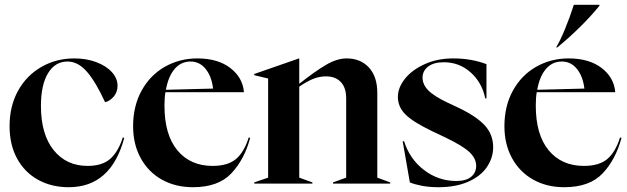

<svg xmlns="http://www.w3.org/2000/svg" viewBox="-20 -767 2619 802"><path d="M20 -240Q20 -324 55.5 -388Q91 -452 153 -487.5Q215 -523 290 -523Q342 -523 383.5 -507Q425 -491 448 -465Q471 -439 471 -409Q471 -382 455 -363.5Q439 -345 419 -340Q380 -425 343 -467.5Q306 -510 262 -510Q210 -510 180.5 -461Q151 -412 151 -325Q151 -206 204 -140Q257 -74 346 -74Q407 -74 440.5 -103.5Q474 -133 493 -193L499 -191Q444 15 267 15Q195 15 139 -16Q83 -47 51.5 -104.5Q20 -162 20 -240Z M536 -240Q536 -324 571.5 -388.5Q607 -453 668.5 -488Q730 -523 804 -523Q890 -523 942 -483Q994 -443 999 -382H671Q667 -359 667 -326Q667 -204 721 -139Q775 -74 868 -74Q932 -74 966 -103Q1000 -132 1019 -193L1025 -191Q1001 -101 946.5 -43Q892 15 786 15Q713 15 656.5 -16.5Q600 -48 568 -106Q536 -164 536 -240ZM870 -397Q864 -448 839 -479Q814 -510 776 -510Q736 -510 709.5 -479Q683 -448 673 -392Z M1042 -5 1100 -25V-439L1042 -453V-458L1229 -523H1230V-417Q1297 -470 1342.5 -496.5Q1388 -523 1428 -523Q1486 -523 1521 -485Q1556 -447 1556 -379V-25L1610 -5V0H1371V-5L1426 -25V-356Q1426 -401 1403.5 -424.5Q1381 -448 1342 -448Q1314 -448 1288 -437.5Q1262 -427 1230 -405V-25L1285 -5V0H1042Z M1692 -5 1662 -177H1668Q1691 -103 1751 -57Q1811 -11 1886 -11Q1927 -11 1948 -28.5Q1969 -46 1969 -74Q1969 -105 1941 -131.5Q1913 -158 1840 -193L1785 -219Q1704 -258 1673 -289.5Q1642 -321 1642 -362Q1642 -401 1671.5 -438Q1701 -475 1754 -499Q1807 -523 1873 -523Q1949 -523 2012 -499V-356H2007Q1993 -423 1945.5 -465Q1898 -507 1834 -507Q1792 -507 1768.5 -489Q1745 -471 1745 -443Q1745 -414 1769 -389.5Q1793 -365 1852 -337L1895 -317Q1972 -280 2006 -242Q2040 -204 2040 -152Q2040 -108 2014 -69.5Q1988 -31 1936 -8Q1884 15 1811 15Q1773 15 1742 9Q1711 3 1692 -5Z M2087 -240Q2087 -324 2122.5 -388.5Q2158 -453 2219.5 -488Q2281 -523 2355 -523Q2441 -523 2493 -483Q2545 -443 2550 -382H2222Q2218 -359 2218 -326Q2218 -204 2272 -139Q2326 -74 2419 -74Q2483 -74 2517 -103Q2551 -132 2570 -193L2576 -191Q2552 -101 2497.5 -43Q2443 15 2337 15Q2264 15 2207.5 -16.5Q2151 -48 2119 -106Q2087 -164 2087 -240ZM2421 -397Q2415 -448 2390 -479Q2365 -510 2327 -510Q2287 -510 2260.5 -479Q2234 -448 2224 -392ZM2377 -747H2484V-743Q2450 -701 2403.5 -655Q2357 -609 2308 -569H2303Q2320 -597 2340 -645.5Q2360 -694 2377 -747Z"/></svg>

Font: Nyght Serif Medium
Style: Regular
Weight: 500
Designer: Maksym Kobuzan
Version: Version 0.410